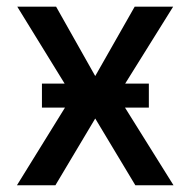

<svg xmlns="http://www.w3.org/2000/svg" viewBox="-20 -550 565 570"><path d="M262.7 -324.2 379.9 -530.3H494.1L351.6 -301.8H421.9V-230.5H351.1L495.1 0H381.8L262.7 -198.2L144.5 0H30.3L172.9 -230.5H104.5V-301.8H171.9L31.2 -530.3H146.5Z"/></svg>

Font: Pretendard Std Medium
Style: Regular
Weight: 500
Designer: Base glyphs from Inter by Rasmus Andersson; Hangeul glyphs from Noto Sans CJK(Source Han Sans) by Jang Soo-young and Kan
Foundry: Kil Hyung-jin
Version: Version 1.309